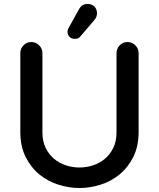

<svg xmlns="http://www.w3.org/2000/svg" viewBox="-20 -924 798 964"><path d="M82 -657Q82 -680 98 -696.5Q114 -713 137 -713Q160 -713 176.5 -696.5Q193 -680 193 -657V-259Q193 -215 209 -182Q225 -149 251 -127Q277 -105 310.5 -94Q344 -83 379 -83Q414 -83 447.5 -94Q481 -105 507 -127Q533 -149 549 -182Q565 -215 565 -259V-657Q565 -680 581 -696.5Q597 -713 620 -713Q643 -713 659.5 -696.5Q676 -680 676 -657V-262Q676 -189 649 -135.5Q622 -82 579.5 -47.5Q537 -13 484 3.5Q431 20 379 20Q327 20 274 3.5Q221 -13 178.5 -47.5Q136 -82 109 -135.5Q82 -189 82 -262ZM319 -766Q319 -774 322.5 -780.5Q326 -787 328 -790L378 -880Q384 -891 394 -897.5Q404 -904 420 -904Q441 -904 454 -891Q467 -878 467 -857Q467 -840 455 -825L386 -744Q380 -736 373.5 -732.5Q367 -729 356 -729Q339 -729 329 -739Q319 -749 319 -766Z"/></svg>

Font: Varela Round Precious
Style: Medium
Weight: 500
Designer: Joe Prince
Foundry: Joe Prince
Version: Version 1.000